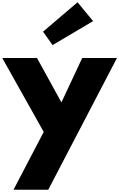

<svg xmlns="http://www.w3.org/2000/svg" viewBox="-50 -1281 1050 1691"><path d="M329 -1002 413 -884 770 -1095 633 -1261ZM674 -770 491 -379 276 -770H-30L335 -119L69 390H375L980 -770Z"/></svg>

Font: Hussar Dziwak
Style: Regular
Weight: 400
Version: Version 1.022